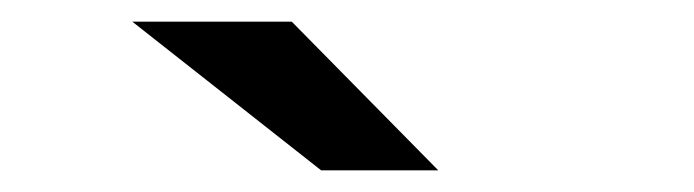

<svg xmlns="http://www.w3.org/2000/svg" viewBox="-20 -764 640 177"><path d="M102 -744H249L384 -607H276Z"/></svg>

Font: Montserrat Alternates SemiBold
Style: Regular
Weight: 600
Designer: Julieta Ulanovsky
Foundry: Julieta Ulanovsky
Version: Version 7.200